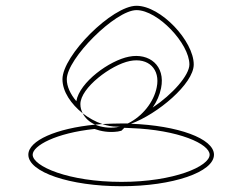

<svg xmlns="http://www.w3.org/2000/svg" viewBox="-20 -888 843 664"><path d="M78 -353C78 -293 221 -244 400 -244C578 -244 720 -293 720 -353C720 -409 595 -454 433 -460C524 -493 650 -598 650 -665C650 -746 536 -868 452 -868C368 -868 196 -696 196 -614C196 -571 226 -528 266 -496C261 -506 258 -516 258 -528C258 -584 364 -664 429 -677C494 -690 535 -648 522 -586C512 -535 472 -485 422 -461H400C377 -461 355 -460 334 -459C351 -453 368 -450 384 -450C388 -450 392 -450 396 -451L384 -448C357 -444 330 -448 309 -457C175 -444 78 -402 78 -353ZM93 -353C93 -384 173 -428 307 -442C329 -434 356 -429 386 -433H387L400 -436L410 -446L432 -445C598 -439 705 -390 705 -353C705 -313 582 -259 400 -259C217 -259 93 -313 93 -353ZM211 -614C211 -685 379 -853 452 -853C526 -853 635 -737 635 -665C635 -628 577 -562 508 -516C523 -538 532 -559 537 -583C553 -661 496 -706 426 -692C359 -679 255 -604 244 -538C223 -563 211 -589 211 -614ZM266 -496C275 -479 289 -466 309 -457C317 -458 326 -458 334 -459C310 -467 287 -480 266 -496Z"/></svg>

Font: Ampere
Style: OuLn
Weight: 400
Version: Version 1